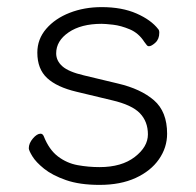

<svg xmlns="http://www.w3.org/2000/svg" viewBox="-20 -504 550 540"><path d="M195 -246Q140 -259 112.5 -284.5Q85 -310 85 -356Q85 -394 110 -423Q135 -452 176 -468Q217 -484 266 -484Q323 -484 364 -466Q405 -448 425 -422Q428 -419 428 -412Q428 -394 417 -384Q406 -374 399 -374Q395 -374 392.5 -377.5Q390 -381 386 -386Q370 -411 345 -421.5Q320 -432 298 -434.5Q276 -437 266 -437Q208 -437 173 -413Q138 -389 138 -354Q138 -333 155.5 -317.5Q173 -302 216 -292L312 -269Q376 -254 413 -222Q450 -190 450 -128Q450 -89 427 -56Q404 -23 361.5 -3.5Q319 16 260 16Q204 16 165.5 2.5Q127 -11 104 -29.5Q81 -48 71 -64.5Q61 -81 61 -87Q61 -101 72.5 -114.5Q84 -128 94 -128Q100 -128 103 -121Q118 -83 143 -64Q168 -45 198.5 -39.5Q229 -34 260 -34Q322 -34 359 -62.5Q396 -91 396 -126Q396 -162 373.5 -185.5Q351 -209 295 -222Z"/></svg>

Font: Moon Stars Kai T Light
Style: Regular
Weight: 300
Designer: GuiWonder
Version: Version 1.101